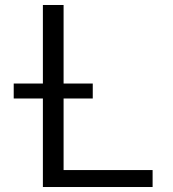

<svg xmlns="http://www.w3.org/2000/svg" viewBox="-20 -750 692 770"><path d="M35 -355V-415H152V-730H235V-415H352V-355H235V-68H592V0H152V-355Z"/></svg>

Font: M PLUS 1p
Style: Regular
Weight: 400
Version: Version 1.062